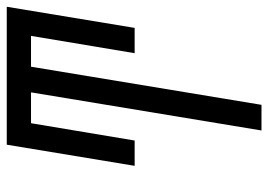

<svg xmlns="http://www.w3.org/2000/svg" viewBox="-130 -644 775 554"><g transform="rotate(-90 257.0 -367.5)"><path d="M157 0 267 -665H178L128 -366H55L116 -735H514L453 -366H380L430 -665H341L231 0Z"/></g></svg>

Font: Iosevka Oblique
Style: Regular
Weight: 400
Italic angle: -9°
Monospace: yes
Designer: Belleve Invis
Foundry: Belleve Invis
Version: Version 32.5.0; ttfautohint (v1.8.4)